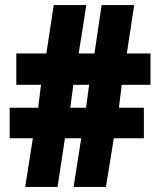

<svg xmlns="http://www.w3.org/2000/svg" viewBox="-20 -734 624 754"><path d="M256 -311H318L330 -401H268ZM458 -401 447 -311H545V-191H427L396 0H269L299 -191H235L206 0H79L109 -191H18V-311H130L141 -401H44V-524H162L191 -714H319L289 -524H351L379 -714H507L478 -524H571V-401Z"/></svg>

Font: Noto Sans Display SemiCondensed Black
Style: Regular
Weight: 900
Width: 4
Designer: Monotype Design Team
Foundry: Monotype Imaging Inc.
Version: Version 1.900